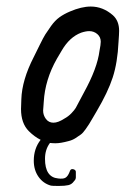

<svg xmlns="http://www.w3.org/2000/svg" viewBox="-20 -456 394 602"><path d="M115.2 -109.4Q115.2 -94.7 124 -83Q132.8 -71.3 147.5 -71.3Q162.1 -71.3 181.6 -84Q194.3 -90.8 204.1 -101.1Q213.9 -111.3 217.8 -118.2Q221.7 -125 230.5 -142.1Q239.3 -159.2 243.2 -166Q285.2 -242.2 292 -296.9Q295.9 -316.4 295.9 -325.2Q295.9 -339.8 285.2 -349.1Q274.4 -358.4 259.8 -358.4Q249 -358.4 234.4 -353.5Q198.2 -339.8 173.8 -297.9Q171.9 -294.9 158.2 -271.5Q121.1 -206.1 117.2 -136.7Q117.2 -131.8 116.2 -122.6Q115.2 -113.3 115.2 -109.4ZM85.9 47.9Q85.9 9.8 107.4 -17.6Q87.9 -27.3 70.3 -44.9Q45.9 -69.3 45.9 -114.3Q45.9 -119.1 46.4 -128.9Q46.9 -138.7 46.9 -144.5Q48.8 -205.1 85.9 -277.3Q90.8 -287.1 103.5 -313Q116.2 -338.9 122.1 -348.1Q127.9 -357.4 140.1 -374.5Q152.3 -391.6 166.5 -401.9Q180.7 -412.1 199.2 -419.9Q235.4 -435.5 264.6 -435.5Q302.7 -435.5 334 -408.2Q353.5 -390.6 353.5 -359.4Q353.5 -349.6 351.6 -324.2Q348.6 -259.8 333.5 -213.4Q318.4 -167 283.2 -107.4Q280.3 -102.5 271.5 -87.4Q262.7 -72.3 259.3 -66.9Q255.9 -61.5 248 -50.3Q240.2 -39.1 233.4 -34.2Q226.6 -29.3 216.8 -22.9Q207 -16.6 195.3 -13.7Q169.9 -6.8 154.3 -6.8Q145.5 -6.8 136.7 -7.8Q121.1 12.7 121.1 42Q121.1 99.6 162.1 103.5Q177.7 105.5 184.6 101.6Q192.4 97.7 198.2 83Q199.2 81.1 199.2 80.1Q202.1 72.3 210.4 74.7Q218.8 77.1 217.8 85Q217.8 87.9 217.8 91.8Q217.8 95.7 217.8 97.2Q217.8 98.6 217.8 100.6Q217.8 102.5 217.3 103.5Q216.8 104.5 216.8 105.5Q216.8 106.4 215.8 107.4Q214.8 108.4 214.4 109.4Q213.9 110.4 211.9 112.3Q205.1 122.1 194.3 124.5Q183.6 127 164.1 127Q142.6 127 139.6 126Q115.2 119.1 100.6 98.1Q85.9 77.1 85.9 47.9Z"/></svg>

Font: Essays1743
Style: Italic
Weight: 500
Italic angle: -10°
Designer: Based on the typeface in a 1743 English translation of the essays of Montaigne.  PostScript/TrueType font designed by Jo
Version: Version 002.100